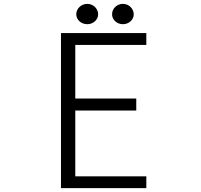

<svg xmlns="http://www.w3.org/2000/svg" viewBox="-20 -942 1040 992"><path d="M487 -868C487 -897 462 -922 431 -922C399 -922 374 -897 374 -868C374 -841 398 -817 431 -817C463 -817 487 -841 487 -868ZM671 -868C671 -897 646 -922 615 -922C583 -922 559 -897 559 -868C559 -841 583 -817 615 -817C647 -817 671 -841 671 -868ZM736 30V-31H369V-371H684V-433H369V-710H736V-771H295V30Z"/></svg>

Font: LINE Seed JP_OTF Regular
Style: Regular
Weight: 400
Designer: LY Corporation & Fontrix & Fontworks
Version: Version 1.002